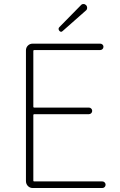

<svg xmlns="http://www.w3.org/2000/svg" viewBox="-20 -945 602 965"><path d="M144.5 0Q129.9 0 120.1 -10.3Q110.4 -20.5 110.4 -35.2V-691.4Q110.4 -706.1 120.1 -715.8Q129.9 -725.6 144.5 -725.6H483.4Q490.2 -725.6 495.1 -721.2Q500 -716.8 500 -710Q500 -703.1 495.1 -698.2Q490.2 -693.4 483.4 -693.4H151.4Q147.5 -693.4 147.5 -688.5V-408.2Q147.5 -404.3 151.4 -404.3H426.8Q433.6 -404.3 438.5 -399.4Q443.4 -394.5 443.4 -387.7Q443.4 -380.9 438.5 -376Q433.6 -371.1 426.8 -371.1H151.4Q147.5 -371.1 147.5 -366.2V-37.1Q147.5 -33.2 151.4 -33.2H494.1Q501 -33.2 505.9 -28.3Q510.7 -23.4 510.7 -16.6Q510.7 -9.8 505.9 -4.9Q501 0 494.1 0ZM294.9 -789.1Q291 -785.2 287.1 -785.2Q282.2 -785.2 278.3 -790Q274.4 -794.9 274.4 -799.8Q274.4 -804.7 278.3 -808.6L386.7 -918.9Q391.6 -924.8 399.4 -924.8Q407.2 -924.8 413.1 -918.9Q418 -913.1 418 -906.2Q418 -896.5 411.1 -891.6Z"/></svg>

Font: Gen Jyuu Gothic ExtraLight
Style: Regular
Weight: 100
Designer: [Source Han Sans]
Ryoko NISHIZUKA  (kana & ideographs); Paul D. Hunt (Latin, Greek & Cyrillic); Wenlong ZHANG  (bopomofo
Version: Version 1.002.20150607